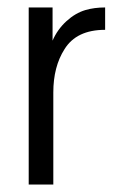

<svg xmlns="http://www.w3.org/2000/svg" viewBox="-20 -495 311 515"><path d="M121 -475V-386Q134 -416 158 -438Q182 -460 209 -468Q233 -475 262 -475V-415Q185 -415 153 -363Q123 -316 123 -247V0H57V-475Z"/></svg>

Font: Pavanam
Style: Regular
Weight: 400
Designer: Tharique Azeez
Foundry: Tharique Azeez
Version: Version 1.86; ttfautohint (v1.3) -l 8 -r 50 -G 200 -x 14 -D 